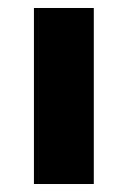

<svg xmlns="http://www.w3.org/2000/svg" viewBox="-20 -461 320 481"><path d="M65 0V-441H215V0Z"/></svg>

Font: Teachers
Style: Bold
Weight: 700
Designer: Alfredo Marco Pradil, Chank Diesel
Version: Version 1.001